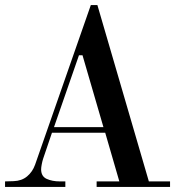

<svg xmlns="http://www.w3.org/2000/svg" viewBox="-32 -741 694 761"><path d="M328 -721H354L558 -22H642V0H351V-22H441L385 -215H174L139 -112Q136 -103 133.5 -90Q131 -77 131 -70Q131 -42 153 -32Q175 -22 205 -22H227V0H-12V-22L22 -23Q54 -24 75.5 -42Q97 -60 107 -88ZM182 -237H378L295 -522H281Z"/></svg>

Font: EIisabethische
Style: Book
Weight: 400
Designer: Salychow
Version: Version 1.3